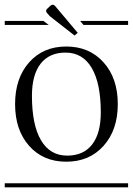

<svg xmlns="http://www.w3.org/2000/svg" viewBox="-29 -797 565 817"><path d="M178.2 -690.9H-8.8V-708H155.8ZM312 -708H516.1V-690.9H326.2ZM516.1 0H-8.8V-17.1H516.1ZM399.9 -318.8Q399.9 -442.4 361.3 -507.8Q322.8 -573.2 250 -573.2Q180.7 -573.2 143.8 -525.9Q106.9 -478.5 106.9 -389.2Q106.9 -265.6 145.5 -200.2Q184.1 -134.8 256.8 -134.8Q326.2 -134.8 363 -182.1Q399.9 -229.5 399.9 -318.8ZM95 -176.3Q35.2 -243.7 35.2 -354Q35.2 -464.4 95 -531.7Q154.8 -599.1 252.9 -599.1Q351.1 -599.1 411.6 -531.7Q472.2 -464.4 472.2 -354Q472.2 -243.7 411.6 -176.3Q351.1 -108.9 252.9 -108.9Q154.8 -108.9 95 -176.3ZM187 -773.9Q191.4 -776.9 195.8 -776.9Q200.2 -776.9 205.1 -772L301.8 -657.2L288.1 -646L183.1 -728L169.9 -743.2Q167 -747.6 167 -751Q167 -754.9 171.9 -759.8Z"/></svg>

Font: FoglihtenFr01
Style: Regular
Weight: 500
Version: Version 0.68